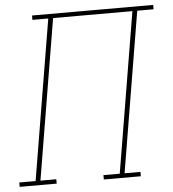

<svg xmlns="http://www.w3.org/2000/svg" viewBox="-70 -783 750 832"><g transform="rotate(-5 304.5 -367.5)"><path d="M-18 0V-19H53L169 -716H100V-735H627V-716H556L440 -19H509V0H348V-19H419L535 -716H190L74 -19H143V0Z"/></g></svg>

Font: Iosevka Etoile Thin Oblique
Style: Regular
Weight: 100
Italic angle: -9°
Designer: Belleve Invis
Foundry: Belleve Invis
Version: Version 15.5.2; ttfautohint (v1.8.4)